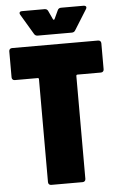

<svg xmlns="http://www.w3.org/2000/svg" viewBox="-59 -921 597 962"><g transform="rotate(-5 239.5 -440.0)"><path d="M346 -761 409 -862C411 -865 412 -868 412 -871C412 -876 407 -880 399 -880H285C277 -880 271 -876 268 -869L248 -826C246 -822 242 -822 240 -826L220 -869C217 -876 211 -880 203 -880H89C81 -880 76 -877 76 -871C76 -868 77 -865 79 -862L139 -761C143 -754 149 -751 157 -751H328C336 -751 342 -754 346 -761ZM456 -700H23C14 -700 8 -694 8 -685V-554C8 -545 14 -539 23 -539H138C142 -539 144 -537 144 -533V-15C144 -6 150 0 159 0H317C326 0 332 -6 332 -15V-533C332 -537 335 -539 338 -539H456C465 -539 471 -545 471 -554V-685C471 -694 465 -700 456 -700Z"/></g></svg>

Font: Barlow Condensed Black
Style: Regular
Weight: 900
Width: 3
Designer: Jeremy Tribby
Foundry: Tribby Type
Version: Version 1.422;hotconv 1.0.109;makeotfexe 2.5.65596